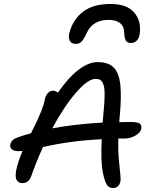

<svg xmlns="http://www.w3.org/2000/svg" viewBox="-20 -966 766 974"><path d="M540 -945.8Q621.1 -945.8 658 -905.5Q694.8 -865.2 689.9 -805.2Q688 -775.4 675.3 -761.7Q662.6 -748 644 -748Q626.5 -748 618.9 -759.3Q611.3 -770.5 609.9 -800.8Q609.4 -833 588.4 -849.1Q567.4 -865.2 530.8 -865.2Q451.2 -865.2 420.9 -800.8Q406.2 -767.6 394 -755.4Q381.8 -743.2 365.2 -743.2Q341.8 -743.2 333.5 -760.3Q325.2 -777.3 333 -803.2Q352.1 -870.1 403.1 -908Q454.1 -945.8 540 -945.8ZM74.2 -199.2Q50.8 -199.2 40.3 -208.5Q29.8 -217.8 32.2 -232.9Q38.1 -258.8 69.8 -269Q107.4 -282.7 137.2 -290Q160.2 -335.9 168.7 -354Q177.2 -372.1 190.2 -404.5Q203.1 -437 207 -460Q211.4 -481 222.4 -493.4Q233.4 -505.9 249 -505.9Q260.7 -505.9 273.9 -496.1Q325.7 -571.3 377.2 -611.1Q428.7 -650.9 475.1 -650.9Q530.8 -650.9 557.9 -622.3Q585 -593.8 590.8 -531.7Q596.7 -469.7 586.9 -372.1Q586.4 -367.7 585.9 -359.1Q585.4 -350.6 585 -346.2Q604 -347.2 641.1 -347.2Q677.2 -347.2 688.5 -339.4Q699.7 -331.5 696.8 -313Q692.9 -293.9 667.5 -278.6Q642.1 -263.2 609.9 -263.2H580.1Q578.6 -206.5 582.8 -157.7Q586.9 -108.9 590.1 -83.5Q593.3 -58.1 590.8 -45.9Q583.5 -12.2 553.2 -12.2Q532.2 -12.2 521.2 -30Q510.3 -47.9 501 -94.2Q490.7 -148.4 496.1 -259.8Q337.4 -252 198.2 -220.2Q164.1 -145.5 140.1 -77.1Q127.4 -37.1 95.2 -37.1Q49.8 -37.1 62 -101.1Q68.8 -139.2 94.2 -200.2Q88.4 -199.2 74.2 -199.2ZM464.8 -565.9Q426.3 -565.9 366 -496.6Q305.7 -427.2 245.1 -314.9Q359.4 -336.4 501 -344.2Q501.5 -350.6 502.4 -361.6Q503.4 -372.6 503.9 -378.9Q507.3 -415.5 509 -440.4Q510.7 -465.3 510.7 -488Q510.7 -510.7 508.1 -524.2Q505.4 -537.6 500 -547.6Q494.6 -557.6 486.1 -561.8Q477.5 -565.9 464.8 -565.9Z"/></svg>

Font: Shantell Sans Irregular
Style: Italic
Weight: 400
Italic angle: -11.31°
Designer: Stephen Nixon, Anya Danilova, Shantell Martin
Foundry: Arrow Type
Version: Version 1.006;[9816181b4]